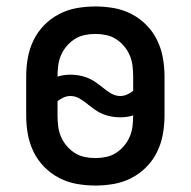

<svg xmlns="http://www.w3.org/2000/svg" viewBox="-20 -562 590 594"><path d="M275 12Q246 12 217.5 7Q189 2 163 -11.5Q137 -25 116.5 -46Q96 -67 83.5 -93Q71 -119 66 -147.5Q61 -176 61 -205V-325Q61 -354 66 -382.5Q71 -411 83.5 -437Q96 -463 116.5 -484Q137 -505 163 -518.5Q189 -532 217.5 -537Q246 -542 275 -542Q304 -542 332.5 -537Q361 -532 387 -518.5Q413 -505 433.5 -484Q454 -463 466.5 -437Q479 -411 484 -382.5Q489 -354 489 -325V-205Q489 -176 484 -147.5Q479 -119 466.5 -93Q454 -67 433.5 -46Q413 -25 387 -11.5Q361 2 332.5 7Q304 12 275 12ZM352 -265Q363 -265 373 -269.5Q383 -274 392 -281V-325Q392 -342 390 -358.5Q388 -375 381.5 -390.5Q375 -406 364 -419Q353 -432 339 -441Q325 -450 308.5 -453.5Q292 -457 275 -457Q258 -457 241.5 -453.5Q225 -450 211 -441Q197 -432 186 -419Q175 -406 168.5 -390.5Q162 -375 160 -358.5Q158 -342 158 -325Q167 -328 177.5 -329.5Q188 -331 198 -331Q212 -331 225.5 -328.5Q239 -326 251.5 -321Q264 -316 275.5 -308Q287 -300 297 -292L298 -291Q310 -281 323.5 -273Q337 -265 352 -265ZM275 -73Q292 -73 308.5 -76.5Q325 -80 339 -89Q353 -98 364 -111Q375 -124 381.5 -139.5Q388 -155 390 -171.5Q392 -188 392 -205Q383 -202 372.5 -200.5Q362 -199 352 -199Q338 -199 324.5 -201.5Q311 -204 298.5 -209Q286 -214 274.5 -222Q263 -230 253 -238L252 -239Q240 -249 226.5 -257Q213 -265 198 -265Q187 -265 177 -260.5Q167 -256 158 -249V-205Q158 -188 160 -171.5Q162 -155 168.5 -139.5Q175 -124 186 -111Q197 -98 211 -89Q225 -80 241.5 -76.5Q258 -73 275 -73Z"/></svg>

Font: Lode Dark Term
Style: Bold
Weight: 700
Monospace: yes
Designer: Belleve Invis
Foundry: Belleve Invis
Version: Version 29.2.0